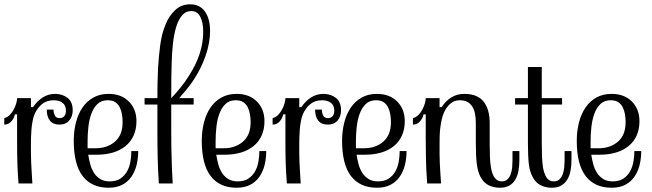

<svg xmlns="http://www.w3.org/2000/svg" viewBox="-20 -860 3056 900"><path d="M125 -357.9H134.8Q154.8 -387.2 180.9 -403.6Q207 -419.9 238.8 -419.9Q272 -419.9 296.4 -401.4Q320.8 -382.8 320.8 -342.8Q320.8 -314 304.4 -294.9Q288.1 -275.9 258.8 -275.9Q229 -275.9 214.1 -294.4Q199.2 -313 199.2 -346.2H231Q231 -331.1 237.1 -318.6Q243.2 -306.2 259.8 -306.2Q272 -306.2 280.5 -314.7Q289.1 -323.2 289.1 -341.8Q289.1 -366.2 272.9 -378.2Q256.8 -390.1 231.9 -390.1Q199.2 -390.1 177 -372.1Q154.8 -354 142.1 -325.2Q136.2 -311 132.6 -291.5Q128.9 -272 127.4 -252.9Q126 -233.9 125.5 -218Q125 -202.1 125 -192.9Q125 -164.1 125 -142.6Q125 -121.1 126 -100.1Q127 -79.1 128.4 -55.7Q129.9 -32.2 131.8 0H66.9Q63 -46.9 61.5 -93Q60.1 -139.2 60.1 -191.9V-324.2H49.8Q46.9 -307.1 33.4 -291.5Q20 -275.9 0 -275.9V-306.2Q15.1 -310.1 26.1 -321.5Q37.1 -333 44.4 -346.9Q51.8 -360.8 55.9 -375Q60.1 -389.2 60.1 -399.9H125Z M325.7 -200.2Q325.7 -246.1 336.2 -286.6Q346.7 -327.1 367.2 -356.7Q387.7 -386.2 418.2 -403.1Q448.7 -419.9 488.8 -419.9Q548.8 -419.9 584.2 -384Q619.6 -348.1 619.6 -292Q619.6 -253.9 606.2 -224.4Q592.8 -194.8 567.9 -174.8Q543 -154.8 508.8 -144.8Q474.6 -134.8 433.6 -134.8H393.6Q397 -112.8 402.8 -90.8Q408.7 -68.8 419.7 -51Q430.7 -33.2 448.7 -21.5Q466.8 -9.8 493.7 -9.8Q524.9 -9.8 544.4 -22.9Q564 -36.1 575.4 -56.6Q586.9 -77.1 591.3 -102.5Q595.7 -127.9 595.7 -151.9H627.9Q627.9 -118.2 620.4 -87.2Q612.8 -56.2 596.2 -32Q579.6 -7.8 553.2 6.1Q526.9 20 488.8 20Q409.7 20 367.7 -34.4Q325.7 -88.9 325.7 -200.2ZM390.6 -165H427.7Q482.9 -165 518.8 -196Q554.7 -227.1 554.7 -287.1Q554.7 -305.2 551.8 -323.5Q548.8 -341.8 541.3 -356.9Q533.7 -372.1 520.3 -381.1Q506.8 -390.1 484.9 -390.1Q454.6 -390.1 436.3 -372.1Q418 -354 408 -326.4Q397.9 -298.8 394.3 -264.9Q390.6 -231 390.6 -200.2Z M782.7 -244.1Q782.7 -204.1 783.2 -171.6Q783.7 -139.2 784.7 -110.6Q785.6 -82 786.6 -54.9Q787.6 -27.8 789.6 0H724.6Q720.7 -59.1 719.2 -117.9Q717.8 -176.8 717.8 -240.2V-370.1H657.7V-399.9H717.8Q717.8 -434.1 718.3 -465.6Q718.8 -497.1 720.7 -538.1Q723.6 -590.8 730.7 -646.5Q737.8 -702.1 756.8 -747.1Q771.5 -784.2 800.5 -812Q829.6 -839.8 871.6 -839.8Q916.5 -839.8 940.7 -805.9Q964.8 -772 964.8 -714.8Q964.8 -659.2 943.4 -597.7Q921.9 -536.1 884.8 -481Q867.7 -456.1 851.1 -436.5Q834.5 -417 819.8 -399.9H887.7V-370.1H782.7ZM865.7 -504.9Q900.9 -560.1 916.7 -610.6Q932.6 -661.1 932.6 -710.9Q932.6 -752.9 919.2 -780.5Q905.8 -808.1 877 -808.1Q849.6 -808.1 832.3 -786.6Q814.9 -765.1 804.9 -730.5Q794.9 -695.8 790.3 -652.3Q785.6 -608.9 784.7 -564Q783.7 -544.9 783.2 -499.5Q782.7 -454.1 782.7 -399.9Q804.7 -422.9 826.2 -449.5Q847.7 -476.1 865.7 -504.9Z M925.8 -200.2Q925.8 -246.1 936.3 -286.6Q946.8 -327.1 967.3 -356.7Q987.8 -386.2 1018.3 -403.1Q1048.8 -419.9 1088.9 -419.9Q1148.9 -419.9 1184.3 -384Q1219.7 -348.1 1219.7 -292Q1219.7 -253.9 1206.3 -224.4Q1192.9 -194.8 1168 -174.8Q1143.1 -154.8 1108.9 -144.8Q1074.7 -134.8 1033.7 -134.8H993.7Q997.1 -112.8 1002.9 -90.8Q1008.8 -68.8 1019.8 -51Q1030.8 -33.2 1048.8 -21.5Q1066.9 -9.8 1093.8 -9.8Q1125 -9.8 1144.5 -22.9Q1164.1 -36.1 1175.5 -56.6Q1187 -77.1 1191.4 -102.5Q1195.8 -127.9 1195.8 -151.9H1228Q1228 -118.2 1220.5 -87.2Q1212.9 -56.2 1196.3 -32Q1179.7 -7.8 1153.3 6.1Q1127 20 1088.9 20Q1009.8 20 967.8 -34.4Q925.8 -88.9 925.8 -200.2ZM990.7 -165H1027.8Q1083 -165 1118.9 -196Q1154.8 -227.1 1154.8 -287.1Q1154.8 -305.2 1151.9 -323.5Q1148.9 -341.8 1141.4 -356.9Q1133.8 -372.1 1120.4 -381.1Q1106.9 -390.1 1085 -390.1Q1054.7 -390.1 1036.4 -372.1Q1018.1 -354 1008.1 -326.4Q998 -298.8 994.4 -264.9Q990.7 -231 990.7 -200.2Z M1382.8 -357.9H1392.6Q1412.6 -387.2 1438.7 -403.6Q1464.8 -419.9 1496.6 -419.9Q1529.8 -419.9 1554.2 -401.4Q1578.6 -382.8 1578.6 -342.8Q1578.6 -314 1562.3 -294.9Q1545.9 -275.9 1516.6 -275.9Q1486.8 -275.9 1471.9 -294.4Q1457 -313 1457 -346.2H1488.8Q1488.8 -331.1 1494.9 -318.6Q1501 -306.2 1517.6 -306.2Q1529.8 -306.2 1538.3 -314.7Q1546.9 -323.2 1546.9 -341.8Q1546.9 -366.2 1530.8 -378.2Q1514.6 -390.1 1489.7 -390.1Q1457 -390.1 1434.8 -372.1Q1412.6 -354 1399.9 -325.2Q1394 -311 1390.4 -291.5Q1386.7 -272 1385.3 -252.9Q1383.8 -233.9 1383.3 -218Q1382.8 -202.1 1382.8 -192.9Q1382.8 -164.1 1382.8 -142.6Q1382.8 -121.1 1383.8 -100.1Q1384.8 -79.1 1386.2 -55.7Q1387.7 -32.2 1389.6 0H1324.7Q1320.8 -46.9 1319.3 -93Q1317.9 -139.2 1317.9 -191.9V-324.2H1307.6Q1304.7 -307.1 1291.3 -291.5Q1277.8 -275.9 1257.8 -275.9V-306.2Q1272.9 -310.1 1283.9 -321.5Q1294.9 -333 1302.2 -346.9Q1309.6 -360.8 1313.7 -375Q1317.9 -389.2 1317.9 -399.9H1382.8Z M1583.5 -200.2Q1583.5 -246.1 1594 -286.6Q1604.5 -327.1 1625 -356.7Q1645.5 -386.2 1676 -403.1Q1706.5 -419.9 1746.6 -419.9Q1806.6 -419.9 1842 -384Q1877.4 -348.1 1877.4 -292Q1877.4 -253.9 1864 -224.4Q1850.6 -194.8 1825.7 -174.8Q1800.8 -154.8 1766.6 -144.8Q1732.4 -134.8 1691.4 -134.8H1651.4Q1654.8 -112.8 1660.6 -90.8Q1666.5 -68.8 1677.5 -51Q1688.5 -33.2 1706.5 -21.5Q1724.6 -9.8 1751.5 -9.8Q1782.7 -9.8 1802.2 -22.9Q1821.8 -36.1 1833.3 -56.6Q1844.7 -77.1 1849.1 -102.5Q1853.5 -127.9 1853.5 -151.9H1885.7Q1885.7 -118.2 1878.2 -87.2Q1870.6 -56.2 1854 -32Q1837.4 -7.8 1811 6.1Q1784.7 20 1746.6 20Q1667.5 20 1625.5 -34.4Q1583.5 -88.9 1583.5 -200.2ZM1648.4 -165H1685.5Q1740.7 -165 1776.6 -196Q1812.5 -227.1 1812.5 -287.1Q1812.5 -305.2 1809.6 -323.5Q1806.6 -341.8 1799.1 -356.9Q1791.5 -372.1 1778.1 -381.1Q1764.6 -390.1 1742.7 -390.1Q1712.4 -390.1 1694.1 -372.1Q1675.8 -354 1665.8 -326.4Q1655.8 -298.8 1652.1 -264.9Q1648.4 -231 1648.4 -200.2Z M2050.3 -357.9Q2069.3 -387.2 2095.9 -403.6Q2122.6 -419.9 2155.8 -419.9Q2218.8 -419.9 2247.1 -383.5Q2275.4 -347.2 2275.4 -284.2V-192.9Q2275.4 -159.2 2276.4 -128.7Q2277.3 -98.1 2281.7 -73.2Q2286.6 -43 2299.1 -26.4Q2311.5 -9.8 2331.5 -9.8Q2348.6 -9.8 2358.6 -19.3Q2368.7 -28.8 2374 -43.9Q2379.4 -59.1 2380.9 -76.7Q2382.3 -94.2 2382.3 -108.9V-151.9H2414.6V-110.8Q2414.6 -83 2410.2 -59.1Q2405.8 -35.2 2395.3 -17.6Q2384.8 0 2367.2 10Q2349.6 20 2322.8 20Q2294.4 20 2271 8.5Q2247.6 -2.9 2233.4 -28.8Q2219.7 -54.2 2215.1 -90.6Q2210.4 -127 2210.4 -192.9V-284.2Q2210.4 -305.2 2207 -324.7Q2203.6 -344.2 2195.1 -358.6Q2186.5 -373 2172.1 -381.6Q2157.7 -390.1 2134.8 -390.1Q2109.4 -390.1 2091.6 -374.5Q2073.7 -358.9 2062.5 -335.9Q2054.7 -318.8 2050.5 -299.8Q2046.4 -280.8 2043.9 -261Q2041.5 -241.2 2041 -222.2Q2040.5 -203.1 2040.5 -188Q2040.5 -159.2 2040.5 -138.2Q2040.5 -117.2 2041.5 -96.7Q2042.5 -76.2 2043.9 -53.5Q2045.4 -30.8 2047.4 0H1982.4Q1977.5 -64 1976.6 -117.9Q1975.6 -171.9 1975.6 -212.9V-324.2H1965.3Q1962.4 -307.1 1949 -291.5Q1935.5 -275.9 1915.5 -275.9V-306.2Q1930.7 -310.1 1941.7 -321.5Q1952.6 -333 1960 -346.9Q1967.3 -360.8 1971.4 -375Q1975.6 -389.2 1975.6 -399.9H2040.5V-357.9Z M2454.6 -370.1H2394.5V-399.9H2454.6V-545.9H2519.5V-399.9H2614.7V-370.1H2519.5V-192.9Q2519.5 -159.2 2520.5 -129.2Q2521.5 -99.1 2525.4 -74.2Q2530.8 -44.9 2542.2 -27.3Q2553.7 -9.8 2575.7 -9.8Q2592.8 -9.8 2602.5 -19.3Q2612.3 -28.8 2617.9 -43.9Q2623.5 -59.1 2625 -76.7Q2626.5 -94.2 2626.5 -108.9V-151.9H2658.7V-109.9Q2658.7 -82 2654.1 -58.1Q2649.4 -34.2 2638.4 -17.1Q2627.4 0 2610.1 10Q2592.8 20 2566.4 20Q2537.6 20 2514.6 8.5Q2491.7 -2.9 2477.5 -28.8Q2463.4 -54.2 2459 -90.6Q2454.6 -127 2454.6 -192.9Z M2683.6 -200.2Q2683.6 -246.1 2694.1 -286.6Q2704.6 -327.1 2725.1 -356.7Q2745.6 -386.2 2776.1 -403.1Q2806.6 -419.9 2846.7 -419.9Q2906.7 -419.9 2942.1 -384Q2977.5 -348.1 2977.5 -292Q2977.5 -253.9 2964.1 -224.4Q2950.7 -194.8 2925.8 -174.8Q2900.9 -154.8 2866.7 -144.8Q2832.5 -134.8 2791.5 -134.8H2751.5Q2754.9 -112.8 2760.7 -90.8Q2766.6 -68.8 2777.6 -51Q2788.6 -33.2 2806.6 -21.5Q2824.7 -9.8 2851.6 -9.8Q2882.8 -9.8 2902.3 -22.9Q2921.9 -36.1 2933.3 -56.6Q2944.8 -77.1 2949.2 -102.5Q2953.6 -127.9 2953.6 -151.9H2985.8Q2985.8 -118.2 2978.3 -87.2Q2970.7 -56.2 2954.1 -32Q2937.5 -7.8 2911.1 6.1Q2884.8 20 2846.7 20Q2767.6 20 2725.6 -34.4Q2683.6 -88.9 2683.6 -200.2ZM2748.5 -165H2785.6Q2840.8 -165 2876.7 -196Q2912.6 -227.1 2912.6 -287.1Q2912.6 -305.2 2909.7 -323.5Q2906.7 -341.8 2899.2 -356.9Q2891.6 -372.1 2878.2 -381.1Q2864.7 -390.1 2842.8 -390.1Q2812.5 -390.1 2794.2 -372.1Q2775.9 -354 2765.9 -326.4Q2755.9 -298.8 2752.2 -264.9Q2748.5 -231 2748.5 -200.2Z"/></svg>

Font: Sevillana
Style: Regular
Weight: 400
Designer: Olga Umpeleva
Foundry: Brownfox
Version: Version 1.001